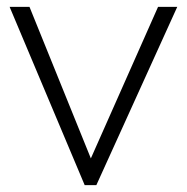

<svg xmlns="http://www.w3.org/2000/svg" viewBox="-20 -540 545 560"><path d="M227 0 8 -520H66L245 -78L441 -520H497L261 0Z"/></svg>

Font: Lexend ExtraLight
Style: Regular
Weight: 200
Designer: Bonnie Shaver-Troup, Thomas Jockin
Foundry: Lexend
Version: Version 1.007; ttfautohint (v1.8.3)